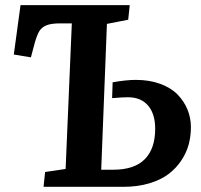

<svg xmlns="http://www.w3.org/2000/svg" viewBox="-20 -720 776 740"><path d="M256.8 -629.9H211.9Q177.7 -629.9 159.4 -622.6Q141.1 -615.2 131.8 -600.3Q122.6 -585.4 113.8 -554.2L99.1 -499L33.2 -509.8L59.1 -700.2H480L474.1 -644L392.1 -627.9L370.1 -65.9H417Q497.6 -65.9 537.8 -106.2Q578.1 -146.5 578.1 -224.1Q578.1 -280.8 550.8 -313Q523.4 -345.2 473.1 -345.2Q454.1 -345.2 412.1 -341.8L414.1 -402.8Q466.8 -412.1 503.9 -412.1Q556.2 -412.1 597.9 -396.7Q639.6 -381.3 664.8 -355.2Q689.9 -329.1 702.9 -297.1Q715.8 -265.1 715.8 -230Q715.8 -195.3 707.3 -163.3Q698.7 -131.3 678.7 -101.3Q658.7 -71.3 629.4 -49.1Q600.1 -26.9 555.4 -13.4Q510.7 0 456.1 0H147.9L153.8 -57.1L232.9 -68.8Z"/></svg>

Font: Literata Book
Style: Bold Italic
Weight: 700
Italic angle: -3°
Designer: Latin by Veronika Burian and Jose Scaglione. Greek by Irene Vlachou. Cyrillic by Vera Evstafieva
Foundry: TypeTogether
Version: Version 1.003;PS 001.003;hotconv 1.0.88;makeotf.lib2.5.64775